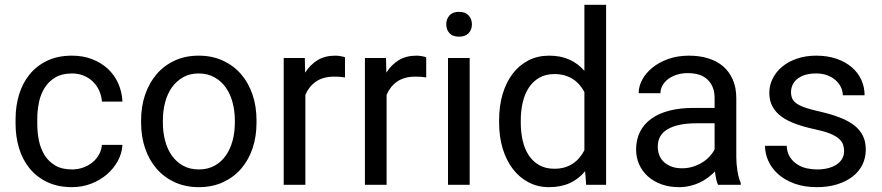

<svg xmlns="http://www.w3.org/2000/svg" viewBox="-20 -770 3677 800"><path d="M280.3 -64Q304.2 -64 326.2 -71.8Q348.1 -79.6 365 -93.3Q381.8 -106.9 392.3 -125.7Q402.8 -144.5 404.8 -166.5H490.2Q488.3 -131.3 470.9 -99.4Q453.6 -67.4 425.3 -43.2Q397 -19 359.6 -4.6Q322.3 9.8 280.3 9.8Q220.7 9.8 176.5 -11.5Q132.3 -32.7 103 -68.8Q73.7 -105 59.3 -152.8Q44.9 -200.7 44.9 -253.9V-274.4Q44.9 -327.6 59.3 -375.5Q73.7 -423.3 103 -459.5Q132.3 -495.6 176.3 -516.8Q220.2 -538.1 279.8 -538.1Q326.2 -538.1 364 -523.4Q401.9 -508.8 429.4 -483.2Q457 -457.5 472.7 -422.4Q488.3 -387.2 490.2 -346.7H404.8Q402.8 -371.1 393.3 -392.3Q383.8 -413.6 367.7 -429.4Q351.6 -445.3 329.3 -454.6Q307.1 -463.9 279.8 -463.9Q237.8 -463.9 210.2 -447.3Q182.6 -430.7 165.8 -403.6Q148.9 -376.5 142.1 -342.5Q135.3 -308.6 135.3 -274.4V-253.9Q135.3 -218.8 142.1 -184.8Q148.9 -150.9 165.5 -124Q182.1 -97.2 210 -80.6Q237.8 -64 280.3 -64Z M567.9 -269Q567.9 -326.7 584.7 -375.7Q601.6 -424.8 632.6 -460.9Q663.6 -497.1 708 -517.6Q752.4 -538.1 807.6 -538.1Q863.8 -538.1 908.4 -517.6Q953.1 -497.1 984.4 -460.9Q1015.6 -424.8 1032.2 -375.7Q1048.8 -326.7 1048.8 -269V-258.3Q1048.8 -200.7 1032.2 -151.6Q1015.6 -102.5 984.4 -66.7Q953.1 -30.8 908.7 -10.5Q864.3 9.8 808.6 9.8Q752.9 9.8 708.5 -10.5Q664.1 -30.8 632.8 -66.7Q601.6 -102.5 584.7 -151.6Q567.9 -200.7 567.9 -258.3ZM658.7 -258.3Q658.7 -218.8 668 -183.6Q677.2 -148.4 696 -121.8Q714.8 -95.2 742.9 -79.6Q771 -64 808.6 -64Q845.7 -64 874 -79.6Q902.3 -95.2 920.9 -121.8Q939.5 -148.4 949 -183.6Q958.5 -218.8 958.5 -258.3V-269Q958.5 -308.1 949 -343.5Q939.5 -378.9 920.7 -405.5Q901.9 -432.1 873.5 -448Q845.2 -463.9 807.6 -463.9Q770.5 -463.9 742.7 -448Q714.8 -432.1 696 -405.5Q677.2 -378.9 668 -343.5Q658.7 -308.1 658.7 -269Z M1417.5 -447.3Q1405.8 -449.2 1395.8 -450Q1385.7 -450.7 1373 -450.7Q1326.2 -450.7 1296.6 -430.2Q1267.1 -409.7 1252.4 -375V0H1162.1V-528.3H1250L1251.5 -467.3Q1272 -500 1302.7 -519Q1333.5 -538.1 1377.4 -538.1Q1387.2 -538.1 1399.9 -535.9Q1412.6 -533.7 1417.5 -531.2Z M1755.9 -447.3Q1744.1 -449.2 1734.1 -450Q1724.1 -450.7 1711.4 -450.7Q1664.6 -450.7 1635 -430.2Q1605.5 -409.7 1590.8 -375V0H1500.5V-528.3H1588.4L1589.8 -467.3Q1610.4 -500 1641.1 -519Q1671.9 -538.1 1715.8 -538.1Q1725.6 -538.1 1738.3 -535.9Q1751 -533.7 1755.9 -531.2Z M1937 0H1846.7V-528.3H1937ZM1839.4 -668.5Q1839.4 -690.4 1852.8 -705.6Q1866.2 -720.7 1892.6 -720.7Q1918.9 -720.7 1932.6 -705.6Q1946.3 -690.4 1946.3 -668.5Q1946.3 -646.5 1932.6 -631.8Q1918.9 -617.2 1892.6 -617.2Q1866.2 -617.2 1852.8 -631.8Q1839.4 -646.5 1839.4 -668.5Z M2059.6 -268.6Q2059.6 -329.1 2074.5 -378.7Q2089.4 -428.2 2116.7 -463.6Q2144 -499 2182.4 -518.6Q2220.7 -538.1 2268.1 -538.1Q2316.4 -538.1 2352.5 -521.7Q2388.7 -505.4 2415 -474.6V-750H2505.4V0H2422.4L2418 -56.6Q2391.6 -24.4 2354.5 -7.3Q2317.4 9.8 2267.1 9.8Q2220.7 9.8 2182.4 -10.3Q2144 -30.3 2116.7 -66.2Q2089.4 -102.1 2074.5 -151.1Q2059.6 -200.2 2059.6 -258.3ZM2149.9 -258.3Q2149.9 -218.8 2158 -183.8Q2166 -148.9 2183.1 -123Q2200.2 -97.2 2226.6 -82Q2252.9 -66.9 2289.6 -66.9Q2313.5 -66.9 2332.5 -72.5Q2351.6 -78.1 2366.9 -88.4Q2382.3 -98.6 2394.3 -112.8Q2406.2 -127 2415 -144V-386.7Q2406.2 -402.8 2394.5 -416.5Q2382.8 -430.2 2367.4 -440.2Q2352.1 -450.2 2333 -455.8Q2314 -461.4 2290.5 -461.4Q2253.4 -461.4 2226.8 -446Q2200.2 -430.7 2183.1 -404.3Q2166 -377.9 2158 -343Q2149.9 -308.1 2149.9 -268.6Z M2971.7 0Q2966.8 -9.8 2963.9 -24.7Q2960.9 -39.6 2959 -55.7Q2946.3 -42.5 2930.4 -30.5Q2914.6 -18.6 2895.8 -9.5Q2877 -0.5 2855 4.6Q2833 9.8 2808.6 9.8Q2768.1 9.8 2735.1 -2.4Q2702.1 -14.6 2679 -35.6Q2655.8 -56.6 2643.1 -85.2Q2630.4 -113.8 2630.4 -146.5Q2630.4 -189 2647 -221.4Q2663.6 -253.9 2694.6 -275.9Q2725.6 -297.9 2769.5 -309.1Q2813.5 -320.3 2867.7 -320.3H2957.5V-361.8Q2957.5 -409.2 2929.2 -437.3Q2900.9 -465.3 2845.7 -465.3Q2820.3 -465.3 2799.3 -458.5Q2778.3 -451.7 2763.4 -440.2Q2748.5 -428.7 2740.2 -413.6Q2731.9 -398.4 2731.9 -381.8H2641.1Q2641.1 -410.2 2656 -438Q2670.9 -465.8 2698.2 -488Q2725.6 -510.3 2764.4 -524.2Q2803.2 -538.1 2851.1 -538.1Q2894 -538.1 2930.4 -527.1Q2966.8 -516.1 2992.7 -493.9Q3018.6 -471.7 3033.2 -438.5Q3047.9 -405.3 3047.9 -360.8V-115.2Q3047.9 -88.4 3052.5 -58.8Q3057.1 -29.3 3066.4 -7.8V0ZM2821.8 -68.8Q2846.2 -68.8 2867.7 -75.7Q2889.2 -82.5 2906.7 -93.5Q2924.3 -104.5 2937.3 -118.7Q2950.2 -132.8 2957.5 -147.9V-256.3H2882.3Q2804.7 -256.3 2762.7 -232.2Q2720.7 -208 2720.7 -159.2Q2720.7 -140.1 2727.1 -123.5Q2733.4 -106.9 2746.3 -95Q2759.3 -83 2778.1 -75.9Q2796.9 -68.8 2821.8 -68.8Z M3497.1 -140.1Q3497.1 -154.8 3492.7 -167.7Q3488.3 -180.7 3475.3 -192.1Q3462.4 -203.6 3438.5 -213.4Q3414.6 -223.1 3375.5 -231.4Q3331.5 -240.7 3296.4 -253.4Q3261.2 -266.1 3236.6 -283.9Q3211.9 -301.8 3198.7 -326.2Q3185.5 -350.6 3185.5 -383.3Q3185.5 -414.6 3199.5 -442.6Q3213.4 -470.7 3238.8 -491.9Q3264.2 -513.2 3300.3 -525.6Q3336.4 -538.1 3380.9 -538.1Q3428.2 -538.1 3465.6 -525.1Q3502.9 -512.2 3529.1 -489.7Q3555.2 -467.3 3568.8 -437.3Q3582.5 -407.2 3582.5 -373H3491.7Q3491.7 -389.2 3484.4 -405.5Q3477.1 -421.9 3462.9 -434.8Q3448.7 -447.8 3428.2 -455.8Q3407.7 -463.9 3380.9 -463.9Q3352.5 -463.9 3332.8 -457.3Q3313 -450.7 3300.3 -439.7Q3287.6 -428.7 3281.7 -414.8Q3275.9 -400.9 3275.9 -386.2Q3275.9 -371.6 3280.8 -359.9Q3285.6 -348.1 3299.3 -338.6Q3313 -329.1 3336.7 -321Q3360.4 -313 3397.9 -304.7Q3446.3 -293.5 3481.9 -279.3Q3517.6 -265.1 3541 -246.3Q3564.5 -227.5 3575.9 -203.1Q3587.4 -178.7 3587.4 -146.5Q3587.4 -111.8 3573 -83Q3558.6 -54.2 3531.7 -33.7Q3504.9 -13.2 3467.3 -1.7Q3429.7 9.8 3383.8 9.8Q3331.1 9.8 3290.8 -4.9Q3250.5 -19.5 3223.1 -43.7Q3195.8 -67.9 3181.6 -98.9Q3167.5 -129.9 3167.5 -162.6H3257.8Q3259.3 -134.8 3271.2 -116Q3283.2 -97.2 3301.3 -85.4Q3319.3 -73.7 3340.8 -68.8Q3362.3 -64 3383.8 -64Q3411.6 -64 3432.6 -69.8Q3453.6 -75.7 3468 -85.9Q3482.4 -96.2 3489.7 -110.1Q3497.1 -124 3497.1 -140.1Z"/></svg>

Font: Nahid FD
Style: FD
Weight: 400
Foundry: DejaVu fonts team - Redesigned by Saber Rastikerdar
Version: Version 0.3.0